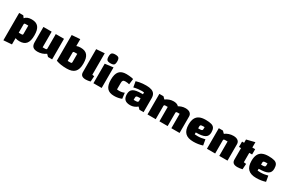

<svg xmlns="http://www.w3.org/2000/svg" viewBox="170 -2315 6041 4042"><g transform="rotate(30 3191.0 -294.5)"><path d="M350 15Q295 15 254 -1Q213 -17 187 -49.5Q161 -82 148 -132Q135 -182 135 -250Q135 -318 148 -368Q161 -418 187 -450.5Q213 -483 254 -499Q295 -515 350 -515Q406 -515 446.5 -499.5Q487 -484 513.5 -451.5Q540 -419 552.5 -369Q565 -319 565 -250Q565 -181 552.5 -131Q540 -81 513.5 -48.5Q487 -16 446.5 -0.5Q406 15 350 15ZM250 -135H311Q334 -135 342 -141Q350 -147 350 -163V-365H289Q267 -365 258.5 -359Q250 -353 250 -337ZM50 165V-500H150L250 -365V150Z M1140 -500V0H1040L990 -50Q947 -18 896 -1.5Q845 15 790 15Q712 15 676 -19.5Q640 -54 640 -130V-500H840V-120H901Q922 -120 931 -126.5Q940 -133 940 -148V-500Z M1540 -515Q1596 -515 1636.5 -499.5Q1677 -484 1703.5 -451.5Q1730 -419 1742.5 -369Q1755 -319 1755 -250Q1755 -181 1740 -131Q1725 -81 1694 -48.5Q1663 -16 1614.5 -0.5Q1566 15 1500 15Q1455 15 1422 -1Q1389 -17 1367.5 -49.5Q1346 -82 1335.5 -132Q1325 -182 1325 -250Q1325 -318 1338 -368Q1351 -418 1377 -450.5Q1403 -483 1444 -499Q1485 -515 1540 -515ZM1540 -365H1479Q1457 -365 1448.5 -359Q1440 -353 1440 -337V-135H1501Q1524 -135 1532 -141Q1540 -147 1540 -163ZM1240 -650 1440 -665V-135V-95L1500 15Q1422 15 1362 6Q1302 -3 1240 -25Z M2035 -143Q2050 -140 2062 -138.5Q2074 -137 2084 -136L2075 -1Q2045 6 2017 10.5Q1989 15 1964 15Q1898 15 1866.5 -11.5Q1835 -38 1835 -94V-650L2035 -665Z M2144 -475 2344 -500V0H2144ZM2244 -542Q2183 -542 2160.5 -564Q2138 -586 2138 -647Q2138 -709 2160.5 -731.5Q2183 -754 2244 -754Q2304 -754 2326.5 -731.5Q2349 -709 2349 -647Q2349 -586 2327.5 -564Q2306 -542 2244 -542Z M2652 15Q2593 15 2550 -0.5Q2507 -16 2479 -48.5Q2451 -81 2437.5 -131Q2424 -181 2424 -250Q2424 -319 2437.5 -369Q2451 -419 2479 -451.5Q2507 -484 2550 -499.5Q2593 -515 2652 -515Q2682 -515 2715.5 -512Q2749 -509 2778.5 -504.5Q2808 -500 2823 -494L2806 -356Q2784 -363 2759.5 -366Q2735 -369 2707 -369Q2670 -369 2654.5 -352.5Q2639 -336 2639 -296V-135Q2655 -131 2690 -131Q2725 -131 2756 -137.5Q2787 -144 2816 -157L2833 -19Q2791 -2 2745.5 6.5Q2700 15 2652 15Z M3043 15Q2952 15 2910 -26Q2868 -67 2868 -155Q2868 -200 2882.5 -231.5Q2897 -263 2928 -282.5Q2959 -302 3009.5 -311Q3060 -320 3133 -320H3193V-220H3121Q3082 -220 3067 -211Q3052 -202 3052 -178V-120H3094Q3133 -120 3148 -128Q3163 -136 3163 -158V-365Q3148 -369 3113 -369Q3068 -369 3019 -363Q2970 -357 2915 -343L2891 -481Q2929 -493 2968.5 -500.5Q3008 -508 3049.5 -511.5Q3091 -515 3133 -515Q3213 -515 3263.5 -496.5Q3314 -478 3338.5 -439.5Q3363 -401 3363 -340V0H3263L3213 -50Q3136 15 3043 15Z M3458 0V-500H3558L3608 -450Q3652 -482 3700.5 -498.5Q3749 -515 3798 -515Q3869 -515 3908.5 -484.5Q3948 -454 3948 -400V0H3748V-350H3697Q3676 -350 3667 -343.5Q3658 -337 3658 -322V0ZM3748 0V-500L3898 -450Q3942 -482 3990.5 -498.5Q4039 -515 4088 -515Q4159 -515 4198.5 -484.5Q4238 -454 4238 -400V0H4038V-350H3987Q3966 -350 3957 -343.5Q3948 -337 3948 -322V0Z M4578 15Q4510 15 4460 -1Q4410 -17 4377.5 -49.5Q4345 -82 4329 -132Q4313 -182 4313 -250Q4313 -342 4341.5 -400.5Q4370 -459 4428.5 -487Q4487 -515 4578 -515Q4668 -515 4719 -499.5Q4770 -484 4791.5 -447Q4813 -410 4813 -345Q4813 -300 4797.5 -268.5Q4782 -237 4748.5 -217.5Q4715 -198 4660.5 -189Q4606 -180 4528 -180H4498V-280H4564Q4603 -280 4618 -289Q4633 -298 4633 -322V-370H4597Q4558 -370 4543 -362Q4528 -354 4528 -332V-135Q4549 -131 4598 -131Q4641 -131 4685.5 -137.5Q4730 -144 4776 -157L4800 -19Q4748 -2 4692.5 6.5Q4637 15 4578 15Z M4903 0V-500H5003L5053 -450Q5097 -482 5147.5 -498.5Q5198 -515 5253 -515Q5324 -515 5363.5 -484.5Q5403 -454 5403 -400V0H5203V-350H5142Q5121 -350 5112 -343.5Q5103 -337 5103 -322V0Z M5647 15Q5581 15 5549.5 -11.5Q5518 -38 5518 -94V-580L5718 -630V-143Q5735 -140 5749.5 -138.5Q5764 -137 5777 -136L5768 -1Q5734 7 5703.5 11Q5673 15 5647 15ZM5468 -371V-500H5787V-371Z M6107 15Q6039 15 5989 -1Q5939 -17 5906.5 -49.5Q5874 -82 5858 -132Q5842 -182 5842 -250Q5842 -342 5870.5 -400.5Q5899 -459 5957.5 -487Q6016 -515 6107 -515Q6197 -515 6248 -499.5Q6299 -484 6320.5 -447Q6342 -410 6342 -345Q6342 -300 6326.5 -268.5Q6311 -237 6277.5 -217.5Q6244 -198 6189.5 -189Q6135 -180 6057 -180H6027V-280H6093Q6132 -280 6147 -289Q6162 -298 6162 -322V-370H6126Q6087 -370 6072 -362Q6057 -354 6057 -332V-135Q6078 -131 6127 -131Q6170 -131 6214.5 -137.5Q6259 -144 6305 -157L6329 -19Q6277 -2 6221.5 6.5Q6166 15 6107 15Z"/></g></svg>

Font: Changa ExtraBold
Style: Regular
Weight: 800
Designer: Eduardo Rodriguez Tunni
Foundry: Eduardo Rodriguez Tunni
Version: Version 3.002; ttfautohint (v1.8.2)